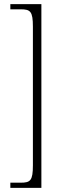

<svg xmlns="http://www.w3.org/2000/svg" viewBox="-20 -780 304 928"><path d="M30 128H180V-760H30V-735H80C127 -735 139 -725 139 -651V19C139 93 127 103 80 103H30Z"/></svg>

Font: Noto Serif Hebrew Condensed ExtraLight
Style: Regular
Weight: 200
Width: 3
Designer: Monotype Design Team
Foundry: Monotype Imaging Inc.
Version: Version 2.004